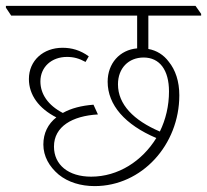

<svg xmlns="http://www.w3.org/2000/svg" viewBox="-47 -642 702 651"><path d="M274 -11C434 -11 561 -151 561 -319C561 -366 548 -405 525 -433C508 -456 484 -471 456 -476V-589H635V-595L616 -622H-27V-616L-9 -589H418V-478C359 -473 318 -427 318 -365C318 -286 377 -219 483 -174C435 -96 354 -43 262 -43C185 -43 136 -83 136 -145C136 -213 198 -249 285 -254L270 -287C230 -284 194 -275 166 -259C116 -285 90 -323 90 -366C90 -415 128 -449 180 -449C203 -449 221 -444 243 -432L254 -451C225 -472 196 -480 165 -480C100 -480 51 -437 51 -374C51 -320 85 -274 144 -244C116 -222 100 -191 100 -152C100 -112 120 -77 152 -50C184 -24 227 -11 274 -11ZM353 -356C353 -411 389 -447 440 -447C494 -447 526 -405 526 -332C526 -283 515 -237 495 -196C406 -234 353 -288 353 -356Z"/></svg>

Font: Noto Serif Devanagari ExtraLight
Style: Regular
Weight: 200
Designer: Universal Thirst, Indian Type Foundry and the Monotype Design Team
Foundry: Monotype Imaging Inc.
Version: Version 2.004